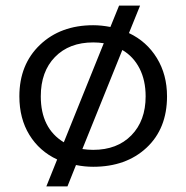

<svg xmlns="http://www.w3.org/2000/svg" viewBox="-20 -586 672 692"><path d="M147 85.9 186 -11.2Q122.1 -41 85.9 -99.9Q49.8 -158.7 49.8 -238.8Q49.8 -353.5 124 -424.3Q198.2 -495.1 315.9 -495.1Q345.2 -495.1 377.9 -488.8L409.2 -565.9H484.9L444.8 -466.8Q508.8 -436.5 545.4 -376.7Q582 -316.9 582 -238.8Q582 -122.6 508.3 -53.7Q434.6 15.1 315.9 15.1Q284.7 15.1 253.9 8.8L223.1 85.9ZM210 -73.2 354 -430.2Q335.9 -433.1 315.9 -433.1Q229.5 -433.1 178.2 -380.6Q127 -328.1 127 -238.8Q127 -123.5 210 -73.2ZM315.9 -45.9Q402.3 -45.9 453.6 -98.4Q504.9 -150.9 504.9 -238.8Q504.9 -296.4 482.9 -339.4Q460.9 -382.3 420.9 -405.8L276.9 -48.8Q296.9 -45.9 315.9 -45.9Z"/></svg>

Font: Prompt Light
Style: Regular
Weight: 300
Designer: Katatrad Team
Foundry: CadsonDemak
Version: Version 1.000;PS 001.000;hotconv 1.0.88;makeotf.lib2.5.64775